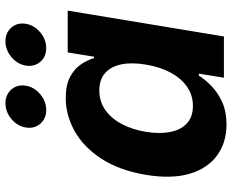

<svg xmlns="http://www.w3.org/2000/svg" viewBox="-90 -712 812 671"><g transform="rotate(-90 315.5 -377.0)"><path d="M215.4 9.1Q152.8 9.1 107.7 -23.5Q62.6 -56 43.6 -118.8Q24.5 -181.6 39.4 -272.2Q55.1 -365.7 95.7 -428Q136.3 -490.2 192 -521.5Q247.7 -552.7 308.2 -552.7Q354.4 -552.7 382.6 -537.2Q410.8 -521.8 425.9 -498.9Q441.1 -476 447.4 -454H452.4L467.3 -545.9H613.4L523.1 0H378.9L393.1 -87.4H386.2Q372.2 -64.9 349.1 -42.8Q326 -20.6 293 -5.7Q260 9.1 215.4 9.1ZM280.4 -108.3Q318.1 -108.3 347.6 -129Q377.1 -149.7 396.9 -186.6Q416.8 -223.5 424.7 -272.7Q433.1 -322.4 425.5 -358.9Q417.8 -395.4 394.9 -415.4Q372 -435.4 334.3 -435.4Q295.8 -435.4 266.1 -414.5Q236.4 -393.6 217.1 -357Q197.7 -320.4 189.7 -272.7Q182 -224.8 189.3 -187.5Q196.5 -150.3 219.4 -129.3Q242.3 -108.3 280.4 -108.3ZM482.4 -621Q452.2 -621 434.3 -641.9Q416.5 -662.8 421.3 -692.3Q426.1 -721.8 451 -742.6Q475.9 -763.4 506.2 -763.4Q536.4 -763.4 554.3 -742.6Q572.2 -721.8 567.3 -692.3Q562.5 -662.8 537.5 -641.9Q512.6 -621 482.4 -621ZM266 -621Q235.8 -621 217.9 -641.9Q200.1 -662.8 204.9 -692.3Q209.7 -721.8 234.6 -742.6Q259.5 -763.4 289.8 -763.4Q320 -763.4 337.9 -742.6Q355.8 -721.8 351 -692.3Q346.1 -662.8 321.2 -641.9Q296.2 -621 266 -621Z"/></g></svg>

Font: Inter Variable
Style: Italic
Weight: 400
Italic angle: -9.39999°
Designer: Rasmus Andersson
Foundry: rsms
Version: Version 4.001;git-9221beed3